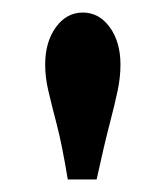

<svg xmlns="http://www.w3.org/2000/svg" viewBox="-20 -786 264 306"><path d="M88 -500Q79 -555 70.5 -587.5Q62 -620 57 -641.5Q52 -663 52 -683Q52 -719 69 -742.5Q86 -766 112 -766Q138 -766 155 -742.5Q172 -719 172 -683Q172 -663 167.5 -641.5Q163 -620 154.5 -587.5Q146 -555 134 -500Z"/></svg>

Font: Wittgenstein Extrabold
Style: Regular
Weight: 800
Designer: Jörg Drees
Foundry: Jörg Drees
Version: Version 1.303; ttfautohint (v1.8.4.7-5d5b)